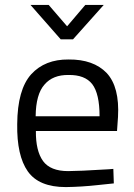

<svg xmlns="http://www.w3.org/2000/svg" viewBox="-20 -752 545 781"><path d="M277 -592 402 -732H327L253 -645L178 -732H104L227 -592ZM125 -279Q126 -369 161 -408Q195 -448 259 -447Q325 -448 355 -410Q385 -371 385 -279ZM257 -56Q185 -56 155 -97Q125 -139 126 -219H456L460 -276Q467 -398 414 -455Q360 -511 259 -510Q163 -511 107 -450Q51 -388 50 -247Q48 -119 93 -55Q138 9 248 9Q313 8 376 1Q438 -5 443 -6L441 -65Q437 -64 377 -61Q318 -57 257 -56Z"/></svg>

Font: RazerF5
Style: Regular
Weight: 400
Foundry: Razer Inc.
Version: Version 2